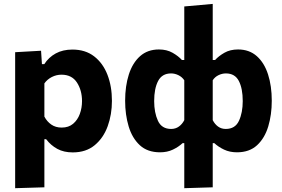

<svg xmlns="http://www.w3.org/2000/svg" viewBox="-20 -766 1442 982"><path d="M57.5 196.5V-499L190 -506.5L194.5 -438H206.5Q229 -473 265.2 -492.8Q301.5 -512.5 350.5 -512.5Q416.5 -512.5 461.5 -477.8Q506.5 -443 529.5 -383.8Q552.5 -324.5 552.5 -250Q552.5 -180.5 530.8 -120.5Q509 -60.5 464.5 -23.5Q420 13.5 352 13.5Q306.5 13.5 273.2 -4.5Q240 -22.5 216 -54H207V192ZM295.5 -113.5Q331 -113.5 354 -133Q377 -152.5 388.2 -183.2Q399.5 -214 399.5 -249Q399.5 -304 373.5 -344Q347.5 -384 294.5 -384Q268.5 -384 245.2 -372.2Q222 -360.5 207 -339.5V-169.5Q220.5 -144 242.5 -128.8Q264.5 -113.5 295.5 -113.5Z M922.5 196.5V-34H914Q893 -14.5 864.2 -0.8Q835.5 13 798.5 13Q734.5 13 695.2 -23.2Q656 -59.5 638 -119.5Q620 -179.5 620 -250.5Q620 -326 639 -385.2Q658 -444.5 696.5 -478.8Q735 -513 793 -513Q833 -513 862.5 -496.2Q892 -479.5 910.5 -459H922.5V-733L1068 -746V-459H1080Q1098.5 -479.5 1127.8 -496.2Q1157 -513 1197.5 -513Q1255 -513 1293.5 -478.8Q1332 -444.5 1351 -385.2Q1370 -326 1370 -250.5Q1370 -179.5 1352 -119.5Q1334 -59.5 1294.8 -23.2Q1255.5 13 1192 13Q1155 13 1126 -0.8Q1097 -14.5 1076 -34H1068V192ZM855.5 -106.5Q878 -106.5 895 -118.8Q912 -131 922.5 -151.5V-355.5Q911 -372.5 892.5 -381.5Q874 -390.5 855 -390.5Q809 -390.5 788.8 -352Q768.5 -313.5 768.5 -249Q768.5 -190 787.8 -148.2Q807 -106.5 855.5 -106.5ZM1134.5 -106.5Q1183 -106.5 1202.2 -148.2Q1221.5 -190 1221.5 -249Q1221.5 -313.5 1201.5 -352Q1181.5 -390.5 1135.5 -390.5Q1116 -390.5 1097.5 -381.5Q1079 -372.5 1068 -355.5V-151.5Q1078.5 -131 1095.2 -118.8Q1112 -106.5 1134.5 -106.5Z"/></svg>

Font: Commissioner
Style: Bold
Weight: 700
Designer: Kostas Bartsokas
Foundry: Kostas Bartsokas
Version: Version 1.000; ttfautohint (v1.8.3)